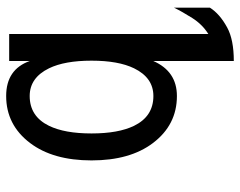

<svg xmlns="http://www.w3.org/2000/svg" viewBox="-98 -489 782 626"><g transform="rotate(-90 293.0 -176.0)"><path d="M293 -470.2Q226.6 -470.2 195.8 -407.2Q170.9 -356 170.9 -268.6Q170.9 -181.2 195.8 -129.9Q226.6 -66.9 293 -66.9Q352.5 -66.9 383.3 -129.9Q408.2 -181.2 408.2 -268.6Q408.2 -356 383.3 -407.2Q352.5 -470.2 293 -470.2ZM293 9.8Q198.7 9.8 139.6 -68.4Q83 -143.1 83 -268.6Q83 -394 139.6 -468.8Q198.7 -546.9 293 -546.9Q379.9 -546.9 407.2 -469.7V-537.1H495.1V112.3Q526.4 92.8 547.4 59.6Q568.4 26.4 581.1 0V117.2Q561 149.4 516.1 173.8Q476.6 195.3 407.2 195.3V-67.4Q373.5 9.8 293 9.8Z"/></g></svg>

Font: Consola Mono
Style: Book
Weight: 400
Monospace: yes
Version: Version 2.001